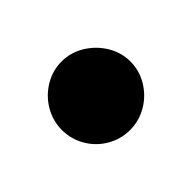

<svg xmlns="http://www.w3.org/2000/svg" viewBox="-49 -489 198 198"><g transform="rotate(-45 50.0 -390.0)"><path d="M0.3 -390Q0.3 -376.7 7 -365.2Q13.7 -353.7 25.2 -347Q36.7 -340.3 50 -340.3Q63.3 -340.3 74.8 -347Q86.3 -353.7 93.3 -365.2Q100.3 -376.7 100.3 -390Q100.3 -403.3 93.3 -414.8Q86.3 -426.3 74.8 -433.3Q63.3 -440.3 50 -440.3Q36.7 -440.3 25.2 -433.3Q13.7 -426.3 7 -414.8Q0.3 -403.3 0.3 -390Z"/></g></svg>

Font: Linefont Thin
Style: Regular
Weight: 100
Monospace: yes
Version: Version 3.002;gftools[0.9.33]